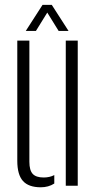

<svg xmlns="http://www.w3.org/2000/svg" viewBox="-20 -768 402 794"><path d="M51.5 -103V-600H101.5V-99Q101.5 -64 115.2 -49Q129 -34 160.5 -34Q185.5 -34 204.5 -44V-9Q180.5 6.5 148.5 6.5Q98.5 6.5 75 -19.5Q51.5 -45.5 51.5 -103ZM252 0V-600H301.5V0ZM86.5 -640 156 -748H194L263.5 -640H222.5L175.5 -716L128.5 -640Z"/></svg>

Font: Big Shoulders Stencil Text ExtraLight
Style: Regular
Weight: 250
Version: Version 2.001